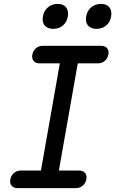

<svg xmlns="http://www.w3.org/2000/svg" viewBox="-20 -965 640 985"><path d="M475 -817Q446 -817 431.5 -834Q417 -851 422 -880Q427 -910 448 -927.5Q469 -945 498 -945Q527 -945 541 -927.5Q555 -910 550 -880Q545 -851 524.5 -834Q504 -817 475 -817ZM253 -817Q224 -817 209.5 -834Q195 -851 200 -880Q205 -910 226 -927.5Q247 -945 276 -945Q305 -945 319 -927.5Q333 -910 328 -880Q323 -851 302.5 -834Q282 -817 253 -817ZM282 -90H386Q406 -90 416.5 -77.5Q427 -65 423 -45Q419 -25 404.5 -12.5Q390 0 370 0H70Q50 0 39.5 -12.5Q29 -25 33 -45Q37 -65 51.5 -77.5Q66 -90 86 -90H190L287 -640H183Q163 -640 152.5 -652.5Q142 -665 146 -685Q150 -705 164.5 -717.5Q179 -730 199 -730H499Q519 -730 529.5 -717.5Q540 -705 536 -685Q532 -665 517.5 -652.5Q503 -640 483 -640H379Z"/></svg>

Font: Maple Mono Normal NL
Style: Italic
Weight: 400
Italic angle: -10°
Monospace: yes
Designer: subframe7536
Version: Version 7.000